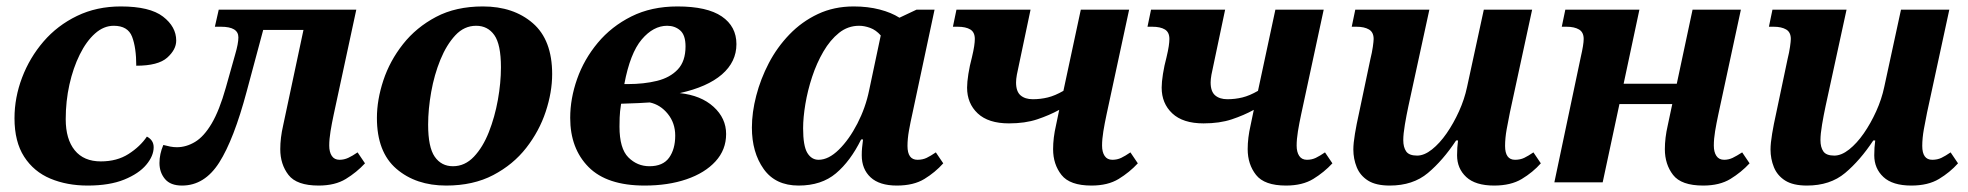

<svg xmlns="http://www.w3.org/2000/svg" viewBox="-20 -566 6110 596"><path d="M252 10Q188 10 136.5 -11.5Q85 -33 55 -79.5Q25 -126 25 -199Q25 -263 48.5 -325Q72 -387 115 -437Q158 -487 219 -516.5Q280 -546 355 -546Q445 -546 486 -514.5Q527 -483 527 -440Q527 -412 499 -387Q471 -362 403 -362Q403 -418 390 -452Q377 -486 333 -486Q302 -486 275 -462Q248 -438 227.5 -396.5Q207 -355 195.5 -303.5Q184 -252 184 -196Q184 -134 212 -99.5Q240 -65 293 -65Q343 -65 379 -88Q415 -111 436 -142Q457 -131 457 -109Q457 -82 434 -54.5Q411 -27 365.5 -8.5Q320 10 252 10Z M545 10Q509 10 492 -10.5Q475 -31 475 -60Q475 -88 487 -116Q498 -113 508.5 -111Q519 -109 529 -109Q558 -109 585.5 -125.5Q613 -142 637 -182.5Q661 -223 681 -294L710 -397Q720 -431 720 -450Q720 -483 666 -483H647L659 -536H1086L1016 -211Q1010 -183 1006 -158.5Q1002 -134 1002 -114Q1002 -94 1010 -82Q1018 -70 1034 -70Q1048 -70 1061 -76Q1074 -82 1090 -93L1113 -59Q1087 -31 1053.5 -10.5Q1020 10 969 10Q901 10 875.5 -23Q850 -56 850 -103Q850 -138 859 -177L922 -473H797L746 -283Q706 -133 660.5 -61.5Q615 10 545 10Z M1365 10Q1271 10 1210.5 -42Q1150 -94 1150 -200Q1150 -256 1170 -316.5Q1190 -377 1231 -429Q1272 -481 1333.5 -513.5Q1395 -546 1479 -546Q1574 -546 1634 -494Q1694 -442 1694 -336Q1694 -280 1674 -219.5Q1654 -159 1613.5 -107Q1573 -55 1511 -22.5Q1449 10 1365 10ZM1386 -50Q1423 -50 1451 -79.5Q1479 -109 1497.5 -156Q1516 -203 1525.5 -256Q1535 -309 1535 -357Q1535 -428 1514.5 -457Q1494 -486 1458 -486Q1421 -486 1393.5 -456.5Q1366 -427 1347 -380.5Q1328 -334 1318.5 -280.5Q1309 -227 1309 -179Q1309 -109 1329.5 -79.5Q1350 -50 1386 -50Z M1981 10Q1864 10 1807 -47.5Q1750 -105 1750 -200Q1750 -260 1771.5 -321Q1793 -382 1835.5 -433Q1878 -484 1940 -515Q2002 -546 2083 -546Q2175 -546 2220.5 -515Q2266 -484 2266 -429Q2266 -374 2221 -335Q2176 -296 2090 -277Q2156 -270 2195 -234.5Q2234 -199 2234 -150Q2234 -101 2201 -65Q2168 -29 2111 -9.5Q2054 10 1981 10ZM2051 -486Q2008 -486 1972 -443.5Q1936 -401 1918 -305H1929Q1979 -305 2019.5 -315Q2060 -325 2084 -350.5Q2108 -376 2108 -422Q2108 -457 2091.5 -471.5Q2075 -486 2051 -486ZM1996 -50Q2038 -50 2057 -76.5Q2076 -103 2076 -145Q2076 -184 2053 -212.5Q2030 -241 1997 -248Q1986 -247 1962.5 -246Q1939 -245 1908 -244Q1904 -219 1903.5 -201Q1903 -183 1903 -173Q1903 -105 1930.5 -77.5Q1958 -50 1996 -50Z M2459 10Q2387 10 2350.5 -41.5Q2314 -93 2314 -170Q2314 -217 2327.5 -269Q2341 -321 2366.5 -370Q2392 -419 2430.5 -459Q2469 -499 2519 -522.5Q2569 -546 2630 -546Q2674 -546 2710.5 -536.5Q2747 -527 2772 -511L2825 -536H2881L2813 -217Q2806 -186 2801.5 -160.5Q2797 -135 2797 -113Q2797 -70 2828 -70Q2844 -70 2856.5 -76Q2869 -82 2885 -93L2908 -59Q2883 -31 2849.5 -10.5Q2816 10 2764 10Q2710 10 2682.5 -15.5Q2655 -41 2655 -84Q2655 -97 2656 -107Q2657 -117 2659 -133H2653Q2620 -66 2575 -28Q2530 10 2459 10ZM2521 -70Q2552 -70 2584 -101.5Q2616 -133 2641.5 -182.5Q2667 -232 2678 -286L2714 -456Q2699 -473 2681 -479.5Q2663 -486 2647 -486Q2612 -486 2584.5 -464Q2557 -442 2536 -406Q2515 -370 2501 -327.5Q2487 -285 2480 -243Q2473 -201 2473 -168Q2473 -113 2486 -91.5Q2499 -70 2521 -70Z M3112 -183Q3048 -183 3015 -214Q2982 -245 2982 -294Q2982 -311 2986 -336.5Q2990 -362 2997 -388Q3002 -409 3004 -422.5Q3006 -436 3006 -445Q3006 -466 2992 -474.5Q2978 -483 2953 -483H2938L2949 -536H3179L3143 -365Q3139 -348 3136.5 -334Q3134 -320 3134 -310Q3134 -282 3148 -270Q3162 -258 3186 -258Q3210 -258 3232.5 -263.5Q3255 -269 3281 -284L3335 -536H3485L3415 -211Q3409 -183 3405 -158.5Q3401 -134 3401 -114Q3401 -94 3409 -82Q3417 -70 3433 -70Q3448 -70 3460.5 -76Q3473 -82 3489 -93L3512 -59Q3486 -31 3452.5 -10.5Q3419 10 3368 10Q3301 10 3275 -23Q3249 -56 3249 -103Q3249 -138 3258 -177L3268 -225Q3237 -208 3199.5 -195.5Q3162 -183 3112 -183Z M3716 -183Q3652 -183 3619 -214Q3586 -245 3586 -294Q3586 -311 3590 -336.5Q3594 -362 3601 -388Q3606 -409 3608 -422.5Q3610 -436 3610 -445Q3610 -466 3596 -474.5Q3582 -483 3557 -483H3542L3553 -536H3783L3747 -365Q3743 -348 3740.5 -334Q3738 -320 3738 -310Q3738 -282 3752 -270Q3766 -258 3790 -258Q3814 -258 3836.5 -263.5Q3859 -269 3885 -284L3939 -536H4089L4019 -211Q4013 -183 4009 -158.5Q4005 -134 4005 -114Q4005 -94 4013 -82Q4021 -70 4037 -70Q4052 -70 4064.5 -76Q4077 -82 4093 -93L4116 -59Q4090 -31 4056.5 -10.5Q4023 10 3972 10Q3905 10 3879 -23Q3853 -56 3853 -103Q3853 -138 3862 -177L3872 -225Q3841 -208 3803.5 -195.5Q3766 -183 3716 -183Z M4294 10Q4251 10 4226.5 -5.5Q4202 -21 4191.5 -47Q4181 -73 4181 -102Q4181 -121 4186 -151Q4191 -181 4198 -212L4234 -383Q4239 -403 4241.5 -420.5Q4244 -438 4244 -445Q4244 -466 4229.5 -474.5Q4215 -483 4191 -483H4176L4187 -536H4417L4352 -237Q4346 -209 4341 -179.5Q4336 -150 4336 -131Q4336 -109 4345 -96Q4354 -83 4379 -83Q4401 -83 4425 -102Q4449 -121 4470.5 -152Q4492 -183 4509 -220.5Q4526 -258 4534 -296L4586 -536H4736L4667 -217Q4662 -193 4657 -165Q4652 -137 4652 -113Q4652 -70 4683 -70Q4699 -70 4711.5 -76Q4724 -82 4740 -93L4763 -59Q4738 -31 4704 -10.5Q4670 10 4618 10Q4560 10 4531.5 -16.5Q4503 -43 4503 -84Q4503 -108 4506 -130H4500Q4459 -68 4412.5 -29Q4366 10 4294 10Z M5267 10Q5199 10 5173.5 -23Q5148 -56 5148 -103Q5148 -138 5157 -177L5171 -243H5007L4955 0H4805L4887 -389Q4896 -428 4896 -445Q4896 -466 4881.5 -474.5Q4867 -483 4843 -483H4828L4839 -536H5069L5020 -306H5185L5234 -536H5384L5314 -211Q5308 -183 5304 -159Q5300 -135 5300 -114Q5300 -94 5308 -82Q5316 -70 5332 -70Q5346 -70 5358.5 -76Q5371 -82 5388 -93L5411 -59Q5385 -31 5351.5 -10.5Q5318 10 5267 10Z M5589 10Q5546 10 5521.5 -5.5Q5497 -21 5486.5 -47Q5476 -73 5476 -102Q5476 -121 5481 -151Q5486 -181 5493 -212L5529 -383Q5534 -403 5536.5 -420.5Q5539 -438 5539 -445Q5539 -466 5524.5 -474.5Q5510 -483 5486 -483H5471L5482 -536H5712L5647 -237Q5641 -209 5636 -179.5Q5631 -150 5631 -131Q5631 -109 5640 -96Q5649 -83 5674 -83Q5696 -83 5720 -102Q5744 -121 5765.5 -152Q5787 -183 5804 -220.5Q5821 -258 5829 -296L5881 -536H6031L5962 -217Q5957 -193 5952 -165Q5947 -137 5947 -113Q5947 -70 5978 -70Q5994 -70 6006.5 -76Q6019 -82 6035 -93L6058 -59Q6033 -31 5999 -10.5Q5965 10 5913 10Q5855 10 5826.5 -16.5Q5798 -43 5798 -84Q5798 -108 5801 -130H5795Q5754 -68 5707.5 -29Q5661 10 5589 10Z"/></svg>

Font: Noto Serif
Style: Bold Italic
Weight: 700
Italic angle: -12°
Designer: Monotype Design Team
Foundry: Monotype Imaging Inc.
Version: Version 2.013